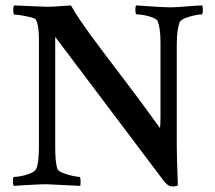

<svg xmlns="http://www.w3.org/2000/svg" viewBox="-20 -666 775 691"><path d="M598.6 4.9Q584 4.9 567.4 -17.6L178.7 -533.2V-137.7Q178.7 -81.1 186.5 -57.6Q190.4 -49.8 206.5 -43.5Q222.7 -37.1 240.7 -33.2Q258.8 -29.3 266.6 -29.3Q269.5 -29.3 270 -15.6Q270.5 -2 268.6 2.9L146.5 -2.9Q128.9 -2.9 105 -1.5Q81.1 0 60.1 1Q39.1 2 30.3 2.9Q26.4 -1 26.4 -13.7Q26.4 -29.3 30.3 -29.3Q42 -29.3 58.6 -32.7Q75.2 -36.1 90.3 -42.5Q105.5 -48.8 110.4 -58.6Q120.1 -78.1 120.1 -140.6V-523.4Q120.1 -575.2 109.4 -594.7Q107.4 -599.6 91.8 -603.5Q76.2 -607.4 59.1 -610.4Q42 -613.3 32.2 -613.3Q28.3 -613.3 27.8 -627.9Q27.3 -642.6 31.2 -646.5Q83 -644.5 111.8 -643.1Q140.6 -641.6 147.5 -641.6Q164.1 -641.6 186 -643.1Q208 -644.5 235.4 -646.5Q256.8 -607.4 304.7 -542Q352.5 -476.6 418 -391.1Q483.4 -305.7 555.7 -205.1Q556.6 -210.9 557.1 -221.2Q557.6 -231.4 557.6 -245.1V-510.7Q557.6 -563.5 547.9 -588.9Q544.9 -596.7 530.3 -602.5Q515.6 -608.4 499 -611.3Q482.4 -614.3 471.7 -614.3Q467.8 -614.3 467.3 -628.4Q466.8 -642.6 469.7 -646.5Q521.5 -642.6 552.2 -641.1Q583 -639.6 592.8 -639.6Q605.5 -639.6 622.1 -640.6Q638.7 -641.6 658.2 -643.6Q698.2 -646.5 708 -646.5Q710 -640.6 710 -630.9Q710 -614.3 706.1 -614.3Q697.3 -614.3 680.7 -610.8Q664.1 -607.4 648.4 -601.6Q632.8 -595.7 627 -586.9Q616.2 -559.6 616.2 -505.9V-135.7Q616.2 -118.2 617.2 -84Q618.2 -49.8 620.1 1Q616.2 4.9 598.6 4.9Z"/></svg>

Font: Crimson Text SemiBold
Style: Regular
Weight: 600
Designer: Sebastian Kosch
Foundry: Sebastian Kosch
Version: Version 1.100; ttfautohint (v1.8.4)